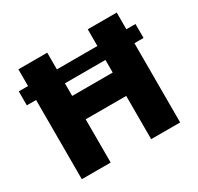

<svg xmlns="http://www.w3.org/2000/svg" viewBox="-150 -888 1106 1070"><g transform="rotate(-30 403.0 -353.5)"><path d="M778.3 -509.8H719.7V0H533.2V-278.3H272.5V0H86.9V-509.8H27.3V-599.6H86.9V-707H272.5V-599.6H533.2V-707H719.7V-599.6H778.3ZM533.2 -428.7V-509.8H272.5V-428.7Z"/></g></svg>

Font: Pretendard JP Black
Style: Regular
Weight: 900
Designer: Base glyphs from Inter by Rasmus Andersson; Hangeul glyphs from Noto Sans CJK(Source Han Sans) by Jang Soo-young and Kan
Foundry: Kil Hyung-jin
Version: Version 1.309